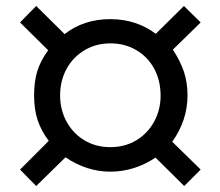

<svg xmlns="http://www.w3.org/2000/svg" viewBox="-20 -647 737 642"><path d="M595 -627 501 -534Q435 -583 349 -583Q260 -583 196 -533L101 -627L47 -572L141 -479Q115 -443 104.5 -408.5Q94 -374 94 -328Q94 -281 106 -245Q118 -209 143 -176L47 -80L101 -25L199 -121Q270 -73 349 -73Q429 -73 500 -120L596 -25L651 -80L556 -173Q607 -245 607 -328Q607 -371 595 -407Q583 -443 558 -481L651 -572ZM349 -502Q398 -502 436.5 -479Q475 -456 496 -416.5Q517 -377 517 -327Q517 -280 495.5 -240.5Q474 -201 436 -178Q398 -155 349 -155Q300 -155 262 -178Q224 -201 202.5 -240.5Q181 -280 181 -328Q181 -377 202.5 -416.5Q224 -456 262.5 -479Q301 -502 349 -502Z"/></svg>

Font: Geom
Style: Regular
Weight: 400
Version: Version 1.102